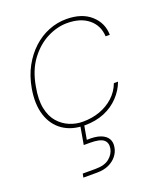

<svg xmlns="http://www.w3.org/2000/svg" viewBox="-141 -606 805 951"><g transform="rotate(-20 261.5 -130.5)"><path d="M229 12Q161 12 114.5 -20Q68 -52 49 -111Q30 -170 44 -250Q55 -312 81.5 -360.5Q108 -409 145.5 -443.5Q183 -478 228 -496Q273 -514 321 -514Q403 -514 450 -472Q497 -430 498 -367H476Q473 -425 431 -459.5Q389 -494 318 -494Q266 -494 213.5 -467.5Q161 -441 120.5 -387Q80 -333 66 -250Q54 -185 63.5 -139Q73 -93 98 -64.5Q123 -36 156.5 -22Q190 -8 226 -8Q275 -8 316.5 -23Q358 -38 389 -66.5Q420 -95 435 -135H457Q442 -94 410 -60Q378 -26 332.5 -7Q287 12 229 12ZM133 253 137 233H205Q253 233 278 212Q303 191 308 163Q313 133 294 117.5Q275 102 223 102H190L209 -7H229L213 83Q258 81 285 91Q312 101 323 120Q334 139 329 165Q325 189 309 209Q293 229 267 241Q241 253 205 253Z"/></g></svg>

Font: DM Sans 16pt Thin
Style: Italic
Weight: 250
Italic angle: -10°
Version: Version 4.004;gftools[0.9.30]